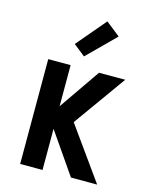

<svg xmlns="http://www.w3.org/2000/svg" viewBox="-115 -844 731 920"><g transform="rotate(15 250.0 -384.0)"><path d="M457 0H327L186 -204V0H75V-520H186V-316L327 -520H457L271 -260ZM237 -577 179 -623 302 -768 373 -712Z"/></g></svg>

Font: Iosevka Custom
Style: Bold
Weight: 700
Monospace: yes
Designer: Belleve Invis
Foundry: Belleve Invis
Version: Version 30.3.3; ttfautohint (v1.8.3)